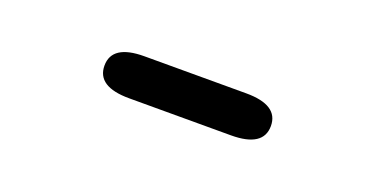

<svg xmlns="http://www.w3.org/2000/svg" viewBox="-20 -878 655 335"><g transform="rotate(20 307.0 -711.0)"><path d="M213 -672Q153 -672 153 -711Q153 -750 213 -750H402Q462 -750 462 -711Q462 -672 402 -672Z"/></g></svg>

Font: Resource Han Rounded CN Medium
Style: Regular
Weight: 500
Designer: Cyano Hao (round all glyphs); Ryoko NISHIZUKA 西塚涼子 (kana, bopomofo & ideographs); Paul D. Hunt (Latin, Greek & Cyrillic)
Foundry: Cyano Hao
Version: 0.990